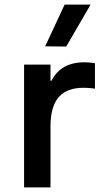

<svg xmlns="http://www.w3.org/2000/svg" viewBox="-20 -809 470 829"><path d="M371 -789H259L175 -609L266 -608ZM198 0V-263C198 -381 248 -430 341 -430C367 -430 390 -426 390 -426V-536C390 -536 369 -540 344 -540C262 -540 223 -501 202 -460H198V-530H84V0Z"/></svg>

Font: Be Vietnam Pro Medium
Style: Regular
Weight: 500
Designer: Lam Bao, Tony Le, Vietanh Nguyen
Foundry: Yellow Type Foundry
Version: Version 1.002